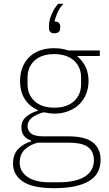

<svg xmlns="http://www.w3.org/2000/svg" viewBox="-20 -772 568 1004"><path d="M506 63Q506 140 443.5 176Q381 212 264 212Q150 212 99 177Q48 142 48 83Q48 38 73 9.5Q98 -19 143 -33V-37Q92 -54 92 -106Q92 -141 117.5 -162Q143 -183 178 -193V-196Q134 -216 109.5 -254Q85 -292 85 -349Q85 -388 97.5 -419.5Q110 -451 133 -473.5Q156 -496 189 -508Q222 -520 263 -520Q304 -520 337 -508H502V-479H383Q416 -450 429.5 -418Q443 -386 443 -349Q443 -311 430 -279.5Q417 -248 393.5 -225.5Q370 -203 337 -190.5Q304 -178 264 -178Q249 -178 236 -180Q223 -182 209 -185Q168 -174 146 -156Q124 -138 124 -111Q124 -90 142 -74.5Q160 -59 209 -59H338Q427 -59 466.5 -26.5Q506 6 506 63ZM264 -209Q330 -209 367 -243Q404 -277 404 -331V-367Q404 -421 367 -455Q330 -489 264 -489Q197 -489 160.5 -455Q124 -421 124 -367V-331Q124 -277 161 -243Q198 -209 264 -209ZM471 65Q471 22 441.5 -2Q412 -26 336 -26H177Q135 -15 109 10.5Q83 36 83 79Q83 124 123 152.5Q163 181 236 181H291Q331 181 364 174Q397 167 421 153Q445 139 458 117Q471 95 471 65ZM264 -598Q236 -598 236 -626V-637Q236 -665 250 -697.5Q264 -730 284 -752H312Q290 -729 279.5 -703.5Q269 -678 265 -660Q282 -659 288.5 -652Q295 -645 295 -634V-626Q295 -598 264 -598Z"/></svg>

Font: IBM Plex Sans ExtLt
Style: Regular
Weight: 200
Designer: Mike Abbink, Paul van der Laan, Pieter van Rosmalen
Foundry: Bold Monday
Version: Version 3.005